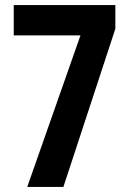

<svg xmlns="http://www.w3.org/2000/svg" viewBox="-20 -734 509 754"><path d="M87 0H229L433 -621V-714H34V-595H296Z"/></svg>

Font: Noto Sans Ethiopic ExtraCondensed
Style: Bold
Weight: 700
Width: 2
Designer: Monotype Design Team
Foundry: Monotype Imaging Inc.
Version: Version 2.102